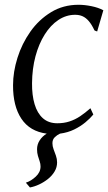

<svg xmlns="http://www.w3.org/2000/svg" viewBox="-20 -566 465 824"><path d="M91 218Q113 211 133.5 192Q154 173 154 148.5Q154 137 150.2 126.2Q146.5 115.5 142.8 103Q139 90.5 139 74.5Q139 53.5 150.5 36Q162 18.5 180.5 7.5Q108 -2 71.8 -56.5Q35.5 -111 36 -200.5Q36 -257.5 55 -318Q74 -378.5 110.2 -430Q146.5 -481.5 198.8 -513.5Q251 -545.5 317 -545.5Q343 -545.5 372.5 -539.5Q402 -533.5 423.5 -522L397 -431Q394.5 -432 391.2 -433Q388 -434 385.5 -435.5Q373.5 -461 361 -475.5Q348.5 -490 334.5 -496.2Q320.5 -502.5 302.5 -502.5Q264 -502.5 230.5 -480.2Q197 -458 171.8 -417.8Q146.5 -377.5 132.2 -324.2Q118 -271 117.5 -209Q117 -157.5 128.5 -118.8Q140 -80 164.2 -58.5Q188.5 -37 226 -37Q254.5 -37 278.2 -44.8Q302 -52.5 323.8 -67Q345.5 -81.5 368 -101.5L380.5 -74.5Q367.5 -58.5 346.5 -41Q325.5 -23.5 298.2 -10.2Q271 3 237.5 7.5Q224.5 13.5 214.8 23.2Q205 33 205 48.5Q205 61.5 210 74.8Q215 88 220 102Q225 116 225 131Q225 152 214.2 170Q203.5 188 186 202Q168.5 216 148.2 225.5Q128 235 108.5 238.5Z"/></svg>

Font: Merriweather 72pt Light
Style: Italic
Weight: 300
Italic angle: -7.8°
Version: Version 2.101